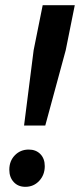

<svg xmlns="http://www.w3.org/2000/svg" viewBox="-20 -713 309 742"><path d="M269 -693 234 -519 155 -228H73L110 -519L145 -693ZM153 -71Q153 -37 131.5 -14Q110 9 78 9Q50 9 33 -9.5Q16 -28 16 -57Q16 -91 37.5 -113Q59 -135 91 -135Q119 -135 136 -117.5Q153 -100 153 -71Z"/></svg>

Font: TypoPRO Montserrat Alternates
Style: Italic
Weight: 500
Italic angle: -11.3°
Designer: Julieta Ulanovsky
Foundry: Julieta Ulanovsky
Version: Version 6.001